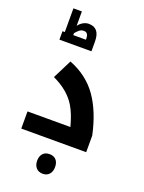

<svg xmlns="http://www.w3.org/2000/svg" viewBox="-215 -1056 1054 1409"><g transform="rotate(20 312.0 -351.0)"><path d="M45 -134H380Q367 -183 352 -221Q337 -259 320 -287Q293 -332 248.5 -370Q204 -408 141 -437L216 -586Q356 -531 435 -419Q514 -307 552 -130V0H45ZM306 258Q273 258 254 237Q235 216 235 181Q235 147 253 126Q271 105 306 105Q338 105 356.5 125Q375 145 375 181Q375 217 356 237.5Q337 258 306 258ZM85 -775H103V-960H169V-847Q182 -866 203.5 -879Q225 -892 249 -892Q335 -892 335 -785V-709H85ZM268 -775V-784Q268 -804 260 -817.5Q252 -831 232 -831Q211 -831 195.5 -817.5Q180 -804 169 -790V-775Z"/></g></svg>

Font: Noto Kufi Arabic ExtraBold
Style: Regular
Weight: 800
Designer: Monotype Design Team, David Williams, Khaled Hosny
Foundry: Google LLC
Version: Version 2.109; ttfautohint (v1.8.4.7-5d5b)